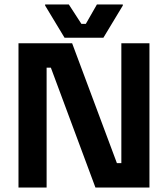

<svg xmlns="http://www.w3.org/2000/svg" viewBox="-20 -845 757 865"><path d="M445.8 -675 533.3 -820V-825H416.7L366.7 -737.5H346.7L290 -825H183.3V-820L270.8 -675ZM190 0V-540H209.2L410 0H653.3V-650H526.7V-110H506.7L305 -650H63.3V0Z"/></svg>

Font: Familjen Grotesk
Style: Bold
Weight: 700
Designer: Anders Wikstroem, Jonas Baeckman, Matilda Gysing, Kristian Moeller
Foundry: Familjen STHLM AB
Version: Version 2.000